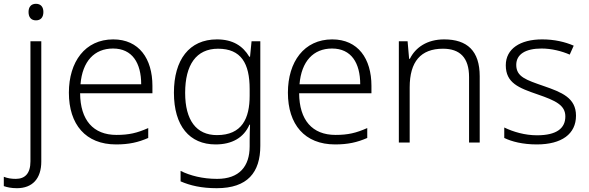

<svg xmlns="http://www.w3.org/2000/svg" viewBox="-72 -749 3093 1009"><path d="M78 -686C78 -658 92 -642 117 -642C142 -642 156 -658 156 -686C156 -713 142 -729 117 -729C92 -729 78 -713 78 -686ZM17 240C98 240 145 190 145 100V-532H88V99C88 163 59 191 11 191C-12 191 -32 188 -52 180V229C-35 235 -13 240 17 240Z M523 -542C375 -542 290 -424 290 -262C290 -95 378 10 538 10C606 10 654 -1 707 -24V-76C648 -50 606 -40 540 -40C418 -40 350 -118 349 -259H729V-298C729 -440 659 -542 523 -542ZM522 -494C623 -494 670 -418 670 -306H351C361 -427 424 -494 522 -494Z M1068 -542C922 -542 842 -434 842 -262C842 -87 924 10 1061 10C1147 10 1209 -25 1239 -94H1242C1241 -69 1240 -39 1240 -11V20C1240 125 1186 191 1069 191C993 191 927 174 877 149V204C927 226 987 240 1067 240C1229 240 1296 157 1296 17V-532H1250L1242 -451H1238C1204 -508 1151 -542 1068 -542ZM1074 -493C1195 -493 1240 -416 1240 -281V-246C1240 -127 1200 -39 1068 -39C960 -39 901 -117 901 -261C901 -408 959 -493 1074 -493Z M1674 -542C1526 -542 1441 -424 1441 -262C1441 -95 1529 10 1689 10C1757 10 1805 -1 1858 -24V-76C1799 -50 1757 -40 1691 -40C1569 -40 1501 -118 1500 -259H1880V-298C1880 -440 1810 -542 1674 -542ZM1673 -494C1774 -494 1821 -418 1821 -306H1502C1512 -427 1575 -494 1673 -494Z M2262 -542C2172 -542 2111 -499 2082 -440H2078L2070 -532H2024V0H2081V-290C2081 -425 2139 -493 2256 -493C2345 -493 2393 -446 2393 -344V0H2449V-348C2449 -482 2383 -542 2262 -542Z M2955 -141C2955 -235 2880 -264 2785 -297C2693 -329 2641 -345 2641 -408C2641 -464 2690 -494 2774 -494C2827 -494 2881 -480 2922 -462L2943 -509C2897 -529 2841 -542 2777 -542C2661 -542 2586 -492 2586 -406C2586 -313 2654 -287 2753 -253C2849 -220 2899 -196 2899 -137C2899 -76 2855 -38 2750 -38C2687 -38 2625 -56 2578 -79V-24C2617 -5 2675 10 2749 10C2880 10 2955 -45 2955 -141Z"/></svg>

Font: Noto Sans Myanmar UI Light
Style: Regular
Weight: 300
Designer: Monotype Design Team
Foundry: Monotype Imaging Inc.
Version: Version 2.103